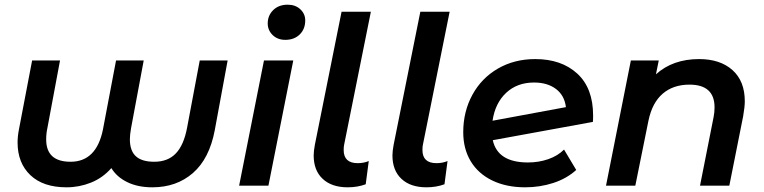

<svg xmlns="http://www.w3.org/2000/svg" viewBox="-20 -792 3261 819"><path d="M951 -534 896 -236Q873 -115 803 -54Q733 7 630 7Q568 7 523 -15Q478 -37 455 -75Q418 -33 368 -13Q318 7 264 7Q164 7 109.5 -45Q55 -97 55 -184Q55 -211 61 -241L117 -534H236L182 -245Q177 -223 177 -197Q177 -102 281 -102Q391 -102 419 -239L475 -534H593L539 -245Q534 -217 534 -198Q534 -149 559.5 -125.5Q585 -102 638 -102Q696 -102 730 -137.5Q764 -173 778 -247L832 -534Z M1106 -534H1231L1125 0H1000ZM1122 -692Q1122 -726 1145.5 -749Q1169 -772 1207 -772Q1240 -772 1261 -752.5Q1282 -733 1282 -705Q1282 -668 1258.5 -645Q1235 -622 1197 -622Q1164 -622 1143 -642.5Q1122 -663 1122 -692Z M1318 -129Q1318 -147 1323 -174L1437 -742H1562L1448 -175Q1446 -167 1446 -152Q1446 -96 1506 -96Q1531 -96 1553 -105L1540 -6Q1505 7 1463 7Q1395 7 1356.5 -29Q1318 -65 1318 -129Z M1654 -129Q1654 -147 1659 -174L1773 -742H1898L1784 -175Q1782 -167 1782 -152Q1782 -96 1842 -96Q1867 -96 1889 -105L1876 -6Q1841 7 1799 7Q1731 7 1692.5 -29Q1654 -65 1654 -129Z M2510 -299Q2510 -281 2509 -272L2082 -194Q2103 -99 2232 -99Q2278 -99 2318.5 -113Q2359 -127 2386 -154L2438 -67Q2397 -30 2340 -11.5Q2283 7 2220 7Q2140 7 2080 -22Q2020 -51 1988 -104Q1956 -157 1956 -228Q1956 -316 1995 -387.5Q2034 -459 2104 -499.5Q2174 -540 2263 -540Q2375 -540 2442.5 -478Q2510 -416 2510 -299ZM2081 -277 2394 -335Q2388 -385 2351.5 -412.5Q2315 -440 2258 -440Q2186 -440 2139 -396Q2092 -352 2081 -277Z M3157 -360Q3157 -336 3150 -296L3091 0H2966L3024 -293Q3028 -313 3028 -334Q3028 -431 2921 -431Q2852 -431 2807 -392.5Q2762 -354 2746 -277L2690 0H2565L2671 -534H2790L2778 -475Q2850 -540 2962 -540Q3052 -540 3104.5 -493Q3157 -446 3157 -360Z"/></svg>

Font: Montserrat Alternates SemiBold
Style: Italic
Weight: 600
Italic angle: -11.3°
Designer: Julieta Ulanovsky
Foundry: Julieta Ulanovsky
Version: Version 7.200